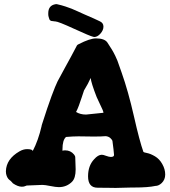

<svg xmlns="http://www.w3.org/2000/svg" viewBox="-20 -922 832 938"><path d="M217.8 -838.9Q216.8 -841.8 216.3 -845.2Q215.8 -848.6 215.8 -851.6Q215.8 -854.5 215.8 -857.4Q215.8 -895.5 251 -901.4Q254.9 -902.3 258.8 -901.4Q281.2 -896.5 300.3 -890.1Q319.3 -883.8 330.1 -879.4Q340.8 -875 360.4 -866.2Q379.9 -857.4 390.6 -852.5Q445.3 -829.1 466.8 -818.4Q485.4 -810.5 485.4 -792Q485.4 -774.4 470.7 -757.8Q456.1 -741.2 440.4 -741.2Q437.5 -741.2 435.5 -742.2Q420.9 -745.1 342.3 -781.2Q263.7 -817.4 250 -817.4Q249 -817.4 248 -817.4Q244.1 -818.4 237.8 -818.8Q231.4 -819.3 230 -819.8Q228.5 -820.3 225.6 -822.3Q222.7 -824.2 221.2 -828.1Q219.7 -832 217.8 -838.9ZM390.6 -480.5Q386.7 -469.7 379.4 -446.8Q372.1 -423.8 365.2 -405.8Q358.4 -387.7 351.6 -375Q372.1 -362.3 400.4 -362.3Q404.3 -362.3 485.4 -371.1Q485.4 -376 480.5 -387.2Q475.6 -398.4 466.8 -416.5Q458 -434.6 452.1 -448.2Q425.8 -515.6 422.9 -541Q417 -527.3 409.2 -512.7Q401.4 -498 396 -489.7Q390.6 -481.4 390.6 -480.5ZM521.5 -155.3Q537.1 -155.3 537.1 -165Q535.2 -191.4 530.3 -225.6Q530.3 -229.5 529.3 -233.9Q528.3 -238.3 520 -246.6Q511.7 -254.9 497.1 -256.8Q473.6 -254.9 438.5 -254.9Q424.8 -254.9 400.4 -255.4Q376 -255.9 363.3 -255.9Q337.9 -255.9 302.7 -252.9Q285.2 -238.3 285.2 -192.4V-185.5Q291 -187.5 297.9 -187.5Q325.2 -187.5 341.8 -167Q347.7 -160.2 347.7 -152.3Q349.6 -107.4 349.6 -94.7Q349.6 -51.8 332 -34.2Q305.7 -7.8 267.6 -7.8Q252.9 -7.8 226.1 -13.2Q199.2 -18.6 188.5 -18.6H185.5Q182.6 -18.6 110.4 -15.6Q109.4 -15.6 105.5 -13.7Q101.6 -11.7 96.7 -10.7Q91.8 -9.8 86.9 -9.8Q67.4 -9.8 43 -26.4Q37.1 -33.2 36.1 -34.2L31.2 -39.1Q25.4 -43 21 -47.9Q16.6 -52.7 12.7 -62.5Q8.8 -72.3 8.8 -84V-85.9Q10.7 -145.5 75.2 -182.6Q93.8 -193.4 112.3 -193.4Q139.6 -193.4 139.6 -183.6Q167 -235.4 183.6 -307.6V-309.6Q212.9 -401.4 231.9 -452.6Q251 -503.9 261.2 -524.4Q271.5 -544.9 299.8 -595.7Q328.1 -646.5 353.5 -695.3Q356.4 -703.1 364.3 -706.1Q418.9 -734.4 449.2 -734.4Q491.2 -734.4 504.9 -713.9Q518.6 -693.4 527.3 -678.7Q536.1 -664.1 543.5 -648.4Q550.8 -632.8 553.7 -625.5Q556.6 -618.2 563.5 -597.7Q570.3 -577.1 574.2 -567.4Q606.4 -476.6 634.3 -354Q662.1 -231.4 680.7 -179.7Q681.6 -177.7 698.7 -174.3Q715.8 -170.9 737.3 -158.2Q758.8 -145.5 772.5 -121.1Q787.1 -95.7 787.1 -69.3Q787.1 -43.9 769.5 -27.3Q754.9 -13.7 739.3 -13.7Q703.1 -5.9 636.7 -5.9H624Q612.3 -5.9 583.5 -4.9Q554.7 -3.9 544.9 -3.9Q538.1 -3.9 511.7 -4.4Q485.4 -4.9 457 -4.9Q410.2 -4.9 410.2 -60.5Q410.2 -112.3 439.5 -143.6Q459 -166 477.5 -166Q484.4 -166 498.5 -160.6Q512.7 -155.3 521.5 -155.3Z"/></svg>

Font: Essays1743
Style: Bold
Weight: 700
Designer: Based on the typeface in a 1743 English translation of the essays of Montaigne.  PostScript/TrueType font designed by Jo
Version: Version 002.100